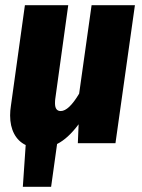

<svg xmlns="http://www.w3.org/2000/svg" viewBox="-20 -552 546 740"><path d="M500 -532 425 0H280L283 -73Q242 -18 200 3L177 168H68L79 7Q50 -7 34.5 -36.5Q19 -66 19 -107Q19 -125 22 -144L76 -532H243L193 -171Q192 -164 192 -154Q192 -124 214 -124Q245 -124 285 -191L333 -532Z"/></svg>

Font: Fira Sans Condensed ExtraBold
Style: Italic
Weight: 800
Width: 3
Italic angle: -8°
Designer: bBox Type GmbH & Carrois Corporate GbR & Edenspiekermann AG
Foundry: bBox Type GmbH & Carrois Corporate GbR & Edenspiekermann AG
Version: Version 4.301